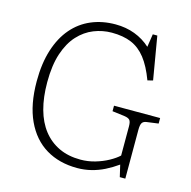

<svg xmlns="http://www.w3.org/2000/svg" viewBox="-106 -821 938 941"><g transform="rotate(15 362.5 -350.5)"><path d="M366 14Q275 14 207.5 -26.5Q140 -67 102.5 -147.5Q65 -228 65 -346Q65 -437 87 -506Q109 -575 149 -621.5Q189 -668 244.5 -691.5Q300 -715 367 -715Q420 -715 465 -698Q510 -681 545 -649L555 -715H578L615 -497L588 -490Q563 -557 532 -596.5Q501 -636 459.5 -653.5Q418 -671 360 -671Q313 -671 269 -653.5Q225 -636 190.5 -598.5Q156 -561 136 -501Q116 -441 116 -355Q116 -278 132.5 -218Q149 -158 181.5 -116.5Q214 -75 261.5 -52.5Q309 -30 371 -30Q409 -30 445 -40.5Q481 -51 511 -67.5Q541 -84 559 -101V-249Q559 -272 552 -280.5Q545 -289 525 -292L462 -300V-328H696V-300L637 -292Q621 -290 614.5 -280Q608 -270 608 -244V3H580L566 -57Q535 -35 503 -19Q471 -3 436.5 5.5Q402 14 366 14Z"/></g></svg>

Font: Literata ExtraLight
Style: Regular
Weight: 250
Designer: Latin by Veronika Burian and Jose Scaglione. Greek by Irene Vlachou. Cyrillic by Vera Evstafieva.
Foundry: TypeTogether
Version: Version 3.103;gftools[0.9.29]